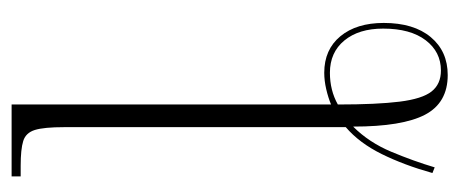

<svg xmlns="http://www.w3.org/2000/svg" viewBox="-256 -544 810 339"><g transform="rotate(-90 149.5 -375.0)"><path d="M13 -17Q27 -67 46.5 -106.5Q66 -146 94 -170Q94 -178 94 -185.5Q94 -193 94 -201V-667Q94 -703 89 -719Q84 -735 69.5 -739.5Q55 -744 26 -744H7V-760H134V-196Q146 -201 161 -204.5Q176 -208 190 -208Q231 -208 254.5 -179.5Q278 -151 278 -103Q278 -50 253 -20Q228 10 186 10Q137 10 116 -30Q95 -70 95 -157Q67 -129 50.5 -89.5Q34 -50 23 -13ZM194 -2Q227 -2 247.5 -29Q268 -56 268 -104Q268 -147 247 -172.5Q226 -198 190 -198Q159 -198 134 -184Q134 -115 139 -75Q144 -35 157 -18.5Q170 -2 194 -2Z"/></g></svg>

Font: Noto Serif Display Condensed ExtraLight
Style: Regular
Weight: 200
Width: 3
Designer: Monotype Design Team
Foundry: Monotype Imaging Inc.
Version: Version 2.009